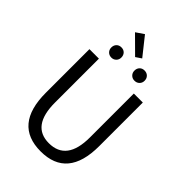

<svg xmlns="http://www.w3.org/2000/svg" viewBox="-310 -1205 1341 1341"><g transform="rotate(45 360.5 -534.5)"><path d="M96.7 -302.7V-733.4H190.4V-299.8Q190.4 -68.4 360.4 -68.4Q535.2 -68.4 535.2 -299.8V-733.4H624V-302.7Q624 12.7 360.4 12.7Q96.7 12.7 96.7 -302.7ZM403.3 -948.2 361.3 -919.9 238.3 -1042 296.9 -1082ZM196.3 -849.6Q196.3 -872.1 210 -886.2Q223.6 -900.4 246.1 -900.4Q268.6 -900.4 282.2 -886.2Q295.9 -872.1 295.9 -849.6Q295.9 -828.1 281.7 -814Q267.6 -799.8 246.1 -799.8Q224.6 -799.8 210.4 -814Q196.3 -828.1 196.3 -849.6ZM474.6 -799.8Q453.1 -799.8 439 -814Q424.8 -828.1 424.8 -849.6Q424.8 -872.1 438.5 -886.2Q452.1 -900.4 474.6 -900.4Q497.1 -900.4 511.2 -886.2Q525.4 -872.1 525.4 -849.6Q525.4 -828.1 511.2 -814Q497.1 -799.8 474.6 -799.8Z"/></g></svg>

Font: Gen Shin Gothic Regular
Style: Regular
Weight: 400
Designer: [Source Han Sans]
Ryoko NISHIZUKA  (kana & ideographs); Paul D. Hunt (Latin, Greek & Cyrillic); Wenlong ZHANG  (bopomofo
Version: Version 1.002.20150607